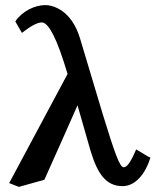

<svg xmlns="http://www.w3.org/2000/svg" viewBox="-20 -718 621 753"><path d="M561 -104 514 -132C490 -75 476 -62 465 -62C449 -62 429 -121 383 -270L294 -567C260 -680 186 -698 158 -698C116 -698 67 -674 40 -634L66 -589C98 -614 125 -630 144 -630C162 -630 190 -600 230 -476C235 -460 240 -443 245 -428L16 0L54 15L154 -13C198 -110 241 -208 284 -305L335 -127C363 -34 397 12 461 12C512 12 551 -38 570 -100Z"/></svg>

Font: Libertinus Serif Semibold
Style: Regular
Weight: 600
Designer: Philipp H. Poll, Khaled Hosny
Foundry: Caleb Maclennan
Version: Version 7.050;RELEASE